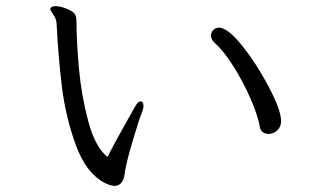

<svg xmlns="http://www.w3.org/2000/svg" viewBox="-20 -654 1040 625"><path d="M854 -218Q844 -218 836 -223.5Q828 -229 826 -240Q820 -277 795.5 -333Q771 -389 739 -439.5Q707 -490 679 -514Q667 -525 667 -538Q667 -549 674.5 -556.5Q682 -564 693 -564Q721 -564 768 -505.5Q815 -447 854 -373Q893 -299 895 -263V-260Q895 -241 882.5 -229.5Q870 -218 854 -218ZM160 -634Q181 -634 209 -620Q222 -613 225.5 -604.5Q229 -596 229 -583Q229 -520 237 -431Q245 -342 267.5 -258.5Q290 -175 330 -143Q348 -180 396 -265L418 -304Q428 -324 438 -324Q442 -324 444.5 -320.5Q447 -317 447 -310Q447 -299 442 -288Q432 -263 412 -195.5Q392 -128 387 -97Q383 -49 353 -49Q340 -49 320 -59Q260 -91 227 -181.5Q194 -272 182 -368Q170 -464 164 -580Q163 -593 153.5 -606.5Q144 -620 144 -624V-626Q147 -634 160 -634Z"/></svg>

Font: Iansui
Style: Regular
Weight: 400
Designer: But Ko / Fontworks Inc.
Foundry: zi-hi.com / Fontworks Inc.
Version: Version 1.002